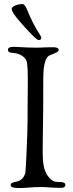

<svg xmlns="http://www.w3.org/2000/svg" viewBox="-20 -946 368 967"><path d="M39 -900C39 -879 96 -818 137 -775C152 -759 168 -744 176 -744C182 -744 188 -749 188 -755C188 -769 164 -782 112 -907C105 -923 96 -926 92 -926C88 -926 39 -921 39 -900ZM20 -695C20 -690 21 -681 41 -680C69 -679 111 -665 116 -629C119 -607 120 -582 120 -556V-510C120 -469 119 -431 119 -402V-345C119 -277 110 -86 108 -78C93 -13 34 -41 34 -14C34 -6 38 1 79 1C115 1 137 -4 189 -4C222 -4 230 0 284 0C301 0 309 -2 309 -18C309 -23 298 -29 288 -29C285 -29 271 -30 268 -30C258 -30 241 -32 220 -61C201 -89 195 -121 195 -182C195 -274 198 -317 198 -552C198 -591 202 -656 230 -667C259 -679 276 -685 276 -694C276 -707 256 -708 249 -708C186 -708 204 -706 161 -706C105 -706 76 -710 48 -710C24 -710 20 -702 20 -695Z"/></svg>

Font: OFL Sorts Mill Goudy
Style: Regular
Weight: 500
Version: Version 003.000